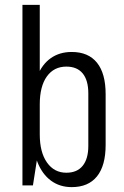

<svg xmlns="http://www.w3.org/2000/svg" viewBox="-20 -760 510 787"><path d="M274 7Q225 7 189 -19.5Q153 -46 133.5 -95.5Q114 -145 113 -212V-331Q114 -399 133 -447.5Q152 -496 188 -521.5Q224 -547 274 -547Q342 -547 377.5 -503Q413 -459 413 -374V-166Q413 -81 377.5 -37Q342 7 274 7ZM72 -740H143V-179L115 0H72ZM252 -52Q296 -52 319 -80.5Q342 -109 342 -162V-377Q342 -431 319 -459Q296 -487 252 -487Q201 -487 172 -446.5Q143 -406 143 -332V-209Q143 -136 172.5 -94Q202 -52 252 -52Z"/></svg>

Font: Pathway Extreme Condensed Light
Style: Regular
Weight: 300
Width: 3
Version: Version 1.001;gftools[0.9.26]